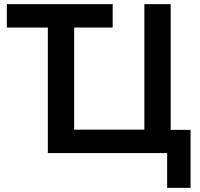

<svg xmlns="http://www.w3.org/2000/svg" viewBox="-20 -739 968 927"><path d="M787 168V0H211V-606H13V-719H524V-606H338V-113H677V-719H804V-112H900V168Z"/></svg>

Font: Nunitoga
Style: Bold
Weight: 700
Designer: Vernon Adams
Foundry: Vernon Adams
Version: Version 1.0